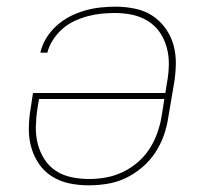

<svg xmlns="http://www.w3.org/2000/svg" viewBox="-20 -548 640 576"><path d="M246 8Q216 8 187.5 2Q159 -4 135.5 -19Q112 -34 96.5 -57Q81 -80 73.5 -107Q66 -134 66.5 -164Q67 -194 72 -223L79 -269H476L481 -300Q486 -327 486.5 -353.5Q487 -380 480.5 -404.5Q474 -429 460 -450Q446 -471 424.5 -484.5Q403 -498 377.5 -503.5Q352 -509 325 -509Q305 -509 284.5 -507Q264 -505 243.5 -499.5Q223 -494 203.5 -485Q184 -476 167.5 -461.5Q151 -447 139 -428.5Q127 -410 122 -390H101Q106 -413 119 -434Q132 -455 150.5 -471.5Q169 -488 190.5 -499Q212 -510 235 -516.5Q258 -523 281 -525.5Q304 -528 327 -528Q356 -528 385 -522Q414 -516 437 -501Q460 -486 476.5 -463Q493 -440 500.5 -413Q508 -386 507.5 -356Q507 -326 502 -297L485 -197Q481 -169 471.5 -142Q462 -115 446 -90.5Q430 -66 406.5 -46Q383 -26 356.5 -13.5Q330 -1 301.5 3.5Q273 8 246 8ZM247 -11Q272 -11 297.5 -15.5Q323 -20 347.5 -31.5Q372 -43 393 -61Q414 -79 428.5 -101.5Q443 -124 452 -149.5Q461 -175 465 -200L473 -251H97L92 -220Q88 -194 87.5 -167Q87 -140 93.5 -115.5Q100 -91 113.5 -70Q127 -49 147.5 -35.5Q168 -22 194 -16.5Q220 -11 247 -11Z"/></svg>

Font: Iosevka Aile Thin Oblique
Style: Regular
Weight: 100
Italic angle: -9°
Designer: Belleve Invis
Foundry: Belleve Invis
Version: Version 31.1.0; ttfautohint (v1.8.4)